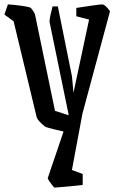

<svg xmlns="http://www.w3.org/2000/svg" viewBox="-50 -632 520 873"><path d="M157 -55Q154 -57 144.5 -65Q135 -73 127 -82.5Q119 -92 117 -98L12 -535L-30 -566L-14 -612Q16 -610 46 -606Q76 -602 89 -597Q95 -591 100.5 -582.5Q106 -574 109 -567L200 -128L262 -108V-111L176 -529Q174 -540 179 -561.5Q184 -583 189 -603H213L277 -286Q278 -282 279.5 -261Q281 -240 284 -210L355 -543L297 -558V-596Q338 -602 371 -607Q404 -612 415 -612Q422 -612 434 -600.5Q446 -589 450 -580L325 -116L277 141L326 159V209Q314 210 294 212.5Q274 215 253 216.5Q232 218 217 219.5Q202 221 199 221Q196 221 188.5 211.5Q181 202 174 191.5Q167 181 167 178L239 -34Q220 -38 194 -44.5Q168 -51 157 -55Z"/></svg>

Font: Grenze Gotisch
Style: Regular
Weight: 400
Designer: Renata Polastri
Foundry: Omnibus-Type
Version: Version 1.001